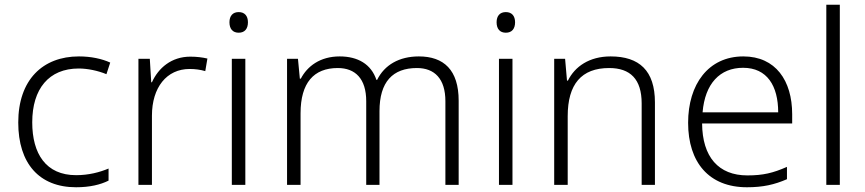

<svg xmlns="http://www.w3.org/2000/svg" viewBox="-20 -873 3651 810"><path d="M301 -83C359 -83 404 -94 438 -111V-162C400 -146 354 -134 301 -134C174 -134 116 -224 116 -357C116 -498 186 -584 312 -584C349 -584 393 -575 429 -560L445 -609C410 -625 364 -635 313 -635C160 -635 57 -536 57 -356C57 -184 145 -83 301 -83Z M783 -634C703 -634 648 -586 621 -526H618L612 -625H564V-93H621V-385C621 -504 683 -582 780 -582C804 -582 825 -579 846 -573L855 -626C834 -631 809 -634 783 -634Z M987 -822C962 -822 948 -806 948 -779C948 -751 962 -735 987 -735C1012 -735 1026 -751 1026 -779C1026 -806 1012 -822 987 -822ZM1015 -625H958V-93H1015Z M1747 -635C1664 -635 1602 -599 1571 -536H1568C1546 -602 1490 -635 1413 -635C1330 -635 1276 -593 1249 -541H1245L1237 -625H1191V-93H1248V-395C1248 -524 1304 -586 1405 -586C1479 -586 1525 -541 1525 -446V-93H1581V-404C1581 -528 1637 -586 1739 -586C1813 -586 1859 -541 1859 -446V-93H1915V-448C1915 -578 1852 -635 1747 -635Z M2114 -822C2089 -822 2075 -806 2075 -779C2075 -751 2089 -735 2114 -735C2139 -735 2153 -751 2153 -779C2153 -806 2139 -822 2114 -822ZM2142 -625H2085V-93H2142Z M2556 -635C2466 -635 2405 -592 2376 -533H2372L2364 -625H2318V-93H2375V-383C2375 -518 2433 -586 2550 -586C2639 -586 2687 -539 2687 -437V-93H2743V-441C2743 -575 2677 -635 2556 -635Z M3116 -635C2968 -635 2883 -517 2883 -355C2883 -188 2971 -83 3131 -83C3199 -83 3247 -94 3300 -117V-169C3241 -143 3199 -133 3133 -133C3011 -133 2943 -211 2942 -352H3322V-391C3322 -533 3252 -635 3116 -635ZM3115 -587C3216 -587 3263 -511 3263 -399H2944C2954 -520 3017 -587 3115 -587Z M3523 -93V-853H3466V-93Z"/></svg>

Font: Noto Sans Telugu UI Light
Style: Regular
Weight: 300
Designer: Jelle Bosma - Monotype Design Team
Foundry: Monotype Imaging Inc.
Version: Version 2.005